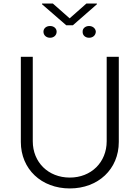

<svg xmlns="http://www.w3.org/2000/svg" viewBox="-20 -1047 783 1078"><path d="M579 -728V-254C579 -136 492 -50 372 -50C251 -50 164 -136 164 -254V-728H97V-250C97 -98 212 11 372 11C531 11 647 -97 647 -250V-728ZM216 -1023 352 -905H389L524 -1023V-1027H465L371 -944L277 -1027H216ZM224 -869C224 -849 240 -835 261 -835C282 -835 298 -849 298 -869C298 -887 283 -901 261 -901C239 -901 224 -887 224 -869ZM444 -869C443 -849 459 -835 480 -835C502 -835 517 -849 518 -869C517 -887 501 -901 480 -901C459 -901 443 -887 444 -869Z"/></svg>

Font: Wafeq Light
Style: Regular
Weight: 300
Designer: Rasmus Andersson & Azza Alameddine
Foundry: Google & TypeTogether
Version: Version 3.000;January 28, 2025;FontCreator 15.0.0.3014 64-bi